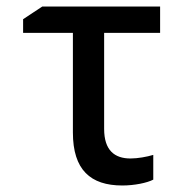

<svg xmlns="http://www.w3.org/2000/svg" viewBox="-20 -559 570 590"><path d="M356 11C393 11 432 3 451 -7V-83C431 -77 403 -72 381 -72C332 -72 300 -97 300 -163V-458H472V-539H110L51 -500V-458H204V-152C204 -37 258 11 356 11Z"/></svg>

Font: Noto Sans Mono Condensed Medium
Style: Regular
Weight: 500
Width: 3
Designer: Monotype Design Team
Foundry: Monotype Imaging Inc.
Version: Version 2.014